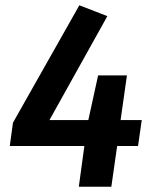

<svg xmlns="http://www.w3.org/2000/svg" viewBox="-20 -706 582 726"><path d="M502 -154H423L401 0H278L299 -154H17L29 -242L280 -686L386 -645L167 -252H314L351 -421H460L436 -252H516Z"/></svg>

Font: FiraGO Medium
Style: Italic
Weight: 500
Italic angle: -8°
Designer: bBox Type GmbH
Foundry: bBox Type GmbH
Version: Version 1.001